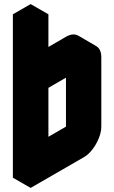

<svg xmlns="http://www.w3.org/2000/svg" viewBox="-20 -870 560 940"><path d="M303 -590 390 -640Q424 -660 450 -645Q476 -630 476 -590V-250Q476 -224 464 -194Q452 -164 432.5 -138.5Q413 -113 390 -100L130 50V-750L217 -800V-440Q217 -467 229 -496.5Q241 -526 260.5 -551.5Q280 -577 303 -590ZM390 -540 217 -440V-100L390 -200ZM390 -540V-200L303 -250V-590ZM390 -200 217 -100 130 -150 303 -250ZM450 -645Q424 -660 390 -640L303 -590Q280 -577 260.5 -551.5Q241 -526 229 -496.5Q217 -467 217 -440L130 -490Q130 -517 142 -546.5Q154 -576 174 -601.5Q194 -627 217 -640L303 -690Q338 -710 364 -695ZM217 -800 130 -750 43 -800 130 -850ZM130 -750V50L43 0V-800Z"/></svg>

Font: Nabla Normal
Style: Regular
Weight: 400
Designer: Arthur Reinders Folmer
Version: Version 1.000